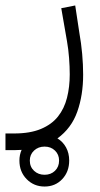

<svg xmlns="http://www.w3.org/2000/svg" viewBox="-84 -309 365 702"><path d="M79 373Q40 373 13.5 346Q-13 319 -13 278Q-13 257 -5 239Q-12 239 -18.5 239.5Q-25 240 -32 240H-64V179H-32Q26 179 65.5 162.5Q105 146 128 117Q151 88 161 48.5Q171 9 171 -37Q171 -65 168.5 -97.5Q166 -130 161 -158L140 -279L191 -289L206 -190Q213 -151 216.5 -111.5Q220 -72 220 -36Q220 39 198.5 99.5Q177 160 126 197Q146 209 157.5 230Q169 251 169 278Q169 319 143.5 346Q118 373 79 373ZM79 330Q102 330 117 315.5Q132 301 132 278Q132 256 117 241.5Q102 227 79 227Q56 227 40.5 241.5Q25 256 25 278Q25 301 40.5 315.5Q56 330 79 330Z"/></svg>

Font: IBM Plex Sans Arabic Light
Style: Regular
Weight: 300
Designer: Mike Abbink, Paul van der Laan, Pieter van Rosmalen, Wael Morcos, Khajak Apelian
Foundry: Bold Monday
Version: Version 1.2